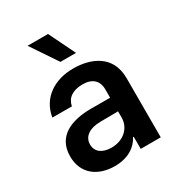

<svg xmlns="http://www.w3.org/2000/svg" viewBox="-186 -897 948 1026"><g transform="rotate(-30 287.5 -384.0)"><path d="M223 11C308.6 11 359.7 -29.1 383.2 -74.9H387.4V0H511V-365.1C511 -509.2 393.5 -552.6 289.4 -552.6C174.7 -552.6 80.3 -493.6 62.1 -381L182.5 -380.7C191.1 -426.5 227.3 -454.2 290.1 -454.2C349.8 -454.2 382.5 -423.7 382.5 -370V-318.5L268.1 -318.9C141 -319.2 40.5 -275.9 40.5 -153.1C40.5 -45.8 119 11 223 11ZM139.2 -779.5 248.2 -617.2H344.5L265.3 -779.5ZM164.4 -155.2C164.4 -204.5 206.7 -232.6 273.4 -233.3L382.8 -234.4V-195.7C382.8 -134.9 333.8 -83.5 256.4 -83.5C202.8 -83.5 164.4 -108 164.4 -155.2Z"/></g></svg>

Font: Margiela Sans Semi Bold
Style: Regular
Weight: 600
Designer: Stefan Endress, Andreas Faust
Version: Version 1.100;FEAKit 1.0